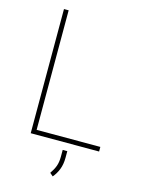

<svg xmlns="http://www.w3.org/2000/svg" viewBox="-133 -787 783 1062"><g transform="rotate(15 258.0 -256.0)"><path d="M489.3 -26.4V0H97.7V-710.9H124.5V-26.4ZM318.8 43.5V81.1Q318.8 119.6 307.1 148.9Q295.4 178.2 276.9 199.2L258.8 183.6Q275.9 159.2 284.2 136.5Q292.5 113.8 292.5 82V43.5Z"/></g></svg>

Font: Vazirmatn FD Thin
Style: Regular
Weight: 100
Designer: Saber Rastikerdar
Foundry: Saber Rastikerdar
Version: Version 33.003